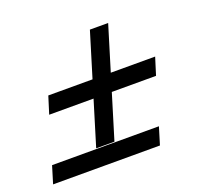

<svg xmlns="http://www.w3.org/2000/svg" viewBox="-95 -564 707 667"><g transform="rotate(-20 259.0 -231.0)"><path d="M298.5 -461.5H366L245.5 -66.5H178ZM84.5 -296H479.5L459.5 -232H64.5ZM14 -64H409L389.5 0H-5.5Z"/></g></svg>

Font: Newsreader 36pt ExtraBold
Style: Italic
Weight: 800
Italic angle: -17°
Designer: Hugues Gentile
Foundry: Production Type
Version: Version 1.003